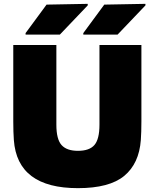

<svg xmlns="http://www.w3.org/2000/svg" viewBox="-20 -964 804 998"><path d="M715 -333Q715 -277 712 -236Q703 -114 626 -50Q549 14 385 14Q70 14 52 -236Q49 -277 49 -333V-730H273V-316Q273 -240 300 -210Q327 -180 385 -180Q445 -180 471 -210.5Q497 -241 497 -316V-730H715ZM113 -784V-792L222 -940L436 -944V-936L291 -784ZM413 -784V-792L522 -940L736 -944V-936L591 -784Z"/></svg>

Font: Nacelle Black
Style: Regular
Weight: 900
Designer: Sora Sagano
Foundry: Sora Sagano
Version: Version 1.000;FEAKit 1.0